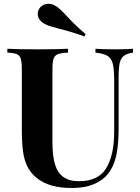

<svg xmlns="http://www.w3.org/2000/svg" viewBox="-20 -961 728 996"><path d="M18.6 0ZM326.2 -877.9Q377.4 -822.3 424.3 -784.2L417.5 -772Q361.8 -793 287.1 -812Q255.4 -820.3 239.7 -825.2Q224.1 -830.1 209.5 -838.4Q193.4 -847.2 184.6 -860.6Q175.8 -874 175.8 -889.2Q175.8 -901.9 181.6 -912.6Q189 -926.3 202.4 -933.8Q215.8 -941.4 231.4 -941.4Q248 -941.4 262.2 -933.6Q277.8 -925.3 290.8 -913.6Q303.7 -901.9 326.2 -877.9ZM595.2 -556.2V-291Q595.2 -221.2 585.9 -168.7Q576.7 -116.2 554.2 -79.1Q527.8 -34.7 477.1 -10.3Q426.3 14.2 352.1 14.2Q235.4 14.2 171.9 -36.6Q140.1 -62 123 -95.5Q106 -128.9 99.6 -174.3Q93.3 -219.7 93.3 -288.1V-602.1Q93.3 -639.6 87.6 -656.7Q82 -673.8 66.9 -680.2Q51.8 -686.5 18.1 -688V-708Q69.3 -705.1 174.8 -705.1Q277.3 -705.1 333 -708V-688Q296.9 -686.5 280.5 -680.2Q264.2 -673.8 258.1 -656.7Q252 -639.6 252 -602.1V-224.6Q252 -154.8 264.6 -110.6Q277.3 -66.4 307.6 -43.7Q337.9 -21 390.1 -21Q489.7 -21 531 -88.4Q572.3 -155.8 572.3 -279.8V-543.9Q572.3 -602.1 565.2 -630.1Q558.1 -658.2 538.1 -670.9Q518.1 -683.6 475.1 -688V-708Q514.2 -705.1 583 -705.1Q639.2 -705.1 669.9 -708V-688Q637.7 -683.6 622.1 -671.1Q606.4 -658.7 600.8 -632.8Q595.2 -606.9 595.2 -556.2Z"/></svg>

Font: TypoPRO Playfair Display SC
Style: Bold
Weight: 700
Designer: Claus Eggers Sørensen
Foundry: Claus Eggers Sørensen
Version: Version 1.004;PS 001.004;hotconv 1.0.70;makeotf.lib2.5.58329